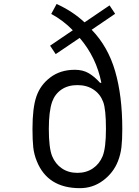

<svg xmlns="http://www.w3.org/2000/svg" viewBox="-20 -950 707 980"><path d="M264.3 -673.8 235.7 -716.8 351.6 -795.6Q302.1 -846.4 241.5 -878.9L268.9 -929.7Q350.9 -892.6 411.5 -835.9L539.1 -922.5L567.7 -879.6L447.9 -798.2Q531.2 -712.2 567.7 -586.6Q604.2 -460.9 604.2 -291.7Q604.2 -236.3 599.9 -199.2Q595.7 -162.1 582 -127Q558.6 -67.7 506.2 -28.6Q453.8 10.4 388 10.4Q223.3 10.4 168 -127Q153.6 -162.1 149.7 -198.6Q145.8 -235 145.8 -291.7Q145.8 -399.1 165.4 -456.4Q185.5 -516.3 237 -555Q288.4 -593.8 362 -593.8Q402.3 -593.8 431.6 -577.1Q460.9 -560.5 490.9 -527.3H497.4Q472 -656.9 386.7 -756.5ZM246.1 -430.3Q229.2 -381.5 229.2 -291.7Q229.2 -195.3 246.1 -153Q262.4 -113.3 295.9 -90.5Q329.4 -67.7 375 -67.7Q420.6 -67.7 454.1 -90.5Q487.6 -113.3 503.9 -153Q520.8 -195.3 520.8 -291.7Q520.8 -393.2 506.5 -430.3Q491.5 -470.1 457.4 -492.8Q423.2 -515.6 375 -515.6Q326.8 -515.6 293.6 -492.8Q260.4 -470.1 246.1 -430.3Z"/></svg>

Font: TypoPRO Monoid
Style: Regular
Weight: 400
Width: 4
Monospace: yes
Designer: Andreas Larsen (@larsenwork)
Version: Version 0.61